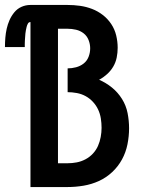

<svg xmlns="http://www.w3.org/2000/svg" viewBox="-64 -755 584 775"><path d="M59 0V-666Q52 -666 48.5 -659.5Q45 -653 43.5 -646.5Q42 -640 40.5 -633Q39 -626 38.5 -619.5Q38 -613 37.5 -606Q37 -599 36.5 -592Q36 -585 36 -578.5Q36 -572 36 -565H-44Q-44 -584 -42.5 -602.5Q-41 -621 -37 -639Q-33 -657 -25.5 -674Q-18 -691 -6 -705.5Q6 -720 23 -727.5Q40 -735 59 -735H208Q234 -735 259 -731.5Q284 -728 307.5 -719Q331 -710 351 -694.5Q371 -679 385 -658Q399 -637 405 -612Q411 -587 411 -562Q411 -542 407 -522.5Q403 -503 393 -486Q383 -469 368 -455.5Q353 -442 336 -433Q364 -421 388 -401.5Q412 -382 428.5 -355.5Q445 -329 451 -298.5Q457 -268 457 -237Q457 -205 450.5 -172.5Q444 -140 428.5 -111.5Q413 -83 389 -60.5Q365 -38 335.5 -24.5Q306 -11 273.5 -5.5Q241 0 208 0ZM170 -96H208Q227 -96 245.5 -99.5Q264 -103 281 -112Q298 -121 311 -135Q324 -149 331.5 -166Q339 -183 342.5 -202Q346 -221 346 -239Q346 -258 343 -277Q340 -296 332 -313Q324 -330 311 -344Q298 -358 281.5 -367Q265 -376 246 -379.5Q227 -383 209 -383V-479Q226 -479 243 -483.5Q260 -488 273.5 -498.5Q287 -509 293.5 -525.5Q300 -542 300 -560Q300 -577 293.5 -593.5Q287 -610 273.5 -620.5Q260 -631 243 -635Q226 -639 208 -639H170Z"/></svg>

Font: Moesevka
Style: Bold
Weight: 700
Monospace: yes
Designer: Belleve Invis
Foundry: Belleve Invis
Version: Version 32.5.0; ttfautohint (v1.8.4)